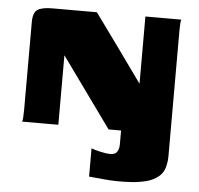

<svg xmlns="http://www.w3.org/2000/svg" viewBox="-49 -511 794 765"><g transform="rotate(5 347.5 -128.0)"><path d="M49 0Q51 -3 52 -17Q53 -31 53 -48Q53 -136 53 -223.5Q53 -311 53 -398Q53 -436 70.5 -448Q88 -460 131 -460Q176 -460 220 -460Q264 -460 308 -460Q357 -393 405.5 -325.5Q454 -258 502 -191Q502 -258 502 -325.5Q502 -393 502 -460Q538 -460 574 -460Q610 -460 646 -460Q644 -458 643 -446Q642 -434 642 -419.5Q642 -405 642 -394Q642 -282 642 -170.5Q642 -59 642 53Q642 69 642 87Q642 105 639 117Q634 150 612.5 168Q591 186 562.5 193Q534 200 505 202Q471 204 445 203.5Q419 203 393 200.5Q367 198 334 195Q334 168 334 139Q334 110 334 82Q346 87 370.5 92.5Q395 98 410 98Q430 98 437.5 86Q445 74 445 57Q445 43 445 29Q445 15 445 1Q433 1 420 1Q407 1 395 1L194 -278Q194 -209 194 -139Q194 -69 194 0Q157 0 121 0Q85 0 49 0Z"/></g></svg>

Font: Genos ExtraBold
Style: Regular
Weight: 800
Designer: Robert E. Leuschke
Foundry: Robert E. Leuschke
Version: Version 1.010